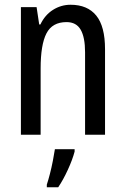

<svg xmlns="http://www.w3.org/2000/svg" viewBox="-20 -567 527 808"><path d="M277 -547Q348 -547 385 -501.5Q422 -456 422 -360V0H338V-347Q338 -410 319.5 -442Q301 -474 260 -474Q200 -474 175.5 -426.5Q151 -379 151 -279V0H68V-537H134L145 -464H150Q169 -504 203 -525.5Q237 -547 277 -547ZM294 61V71Q285 105 265.5 147.5Q246 190 225 221H177V210Q183 192 190 165Q197 138 202.5 109.5Q208 81 211 61Z"/></svg>

Font: Avrile Sans Condensed
Style: Regular
Weight: 400
Width: 3
Designer: Monotype Design Team
Foundry: Monotype Imaging Inc.
Version: Version 2.001;September 10, 2019;FontCreator 11.5.0.2425 64-